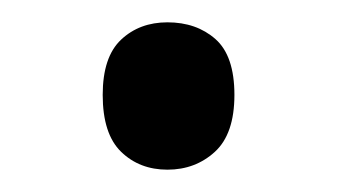

<svg xmlns="http://www.w3.org/2000/svg" viewBox="-20 -138 302 172"><path d="M72 -53Q72 -87 88.5 -102.5Q105 -118 130 -118Q156 -118 173 -103Q190 -88 190 -53Q190 -18 172.5 -2Q155 14 130 14Q105 14 88.5 -2Q72 -18 72 -53Z"/></svg>

Font: Noto Sans Gurmukhi SemiCondensed
Style: Regular
Weight: 400
Width: 4
Designer: Jelle Bosma - Monotype Design Team
Foundry: Monotype Imaging Inc.
Version: Version 2.004; ttfautohint (v1.8.4.7-5d5b)